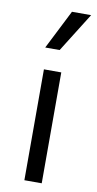

<svg xmlns="http://www.w3.org/2000/svg" viewBox="-87 -800 422 839"><g transform="rotate(10 123.5 -380.5)"><path d="M162 0H85V-492H162ZM247 -761 138 -587H74L162 -761Z"/></g></svg>

Font: Wix Madefor Text
Style: Regular
Weight: 400
Designer: Dalton Maag Ltd
Foundry: Dalton Maag Ltd
Version: Version 3.100